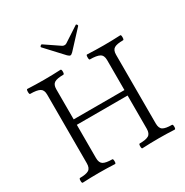

<svg xmlns="http://www.w3.org/2000/svg" viewBox="-192 -1017 1139 1179"><g transform="rotate(-30 377.5 -428.0)"><path d="M383.8 -711.9Q376.5 -711.9 365.2 -723.1L252.9 -844.2Q248.5 -848.6 254.9 -855Q261.2 -861.3 266.1 -857.9L369.1 -788.1Q375.5 -784.2 383.8 -784.2Q392.6 -784.2 397.9 -788.1L504.9 -857.9Q508.8 -860.8 513.2 -854.7Q517.6 -848.6 515.1 -845.2L401.9 -723.1Q390.6 -711.9 383.8 -711.9ZM58.1 2.9Q51.8 2.9 51.8 -13.9Q51.8 -30.8 58.1 -30.8Q101.1 -30.8 120.1 -42.2Q139.2 -53.7 139.2 -87.9V-575.2Q139.2 -608.4 118.9 -619.6Q98.6 -630.9 50.8 -630.9Q44.9 -630.9 44.9 -648.4Q44.9 -666 50.8 -666Q109.4 -663.1 168.9 -663.1Q227.5 -663.1 286.1 -666Q293.5 -666 293.2 -648.4Q293 -630.9 286.1 -630.9Q241.7 -630.9 222.9 -619.6Q204.1 -608.4 204.1 -575.2V-361.8H564V-575.2Q564 -608.4 543 -619.6Q522 -630.9 474.1 -630.9Q468.3 -630.9 468.3 -648.4Q468.3 -666 474.1 -666Q534.2 -663.1 591.8 -663.1Q651.4 -663.1 710 -666Q716.3 -666 716.1 -648.4Q715.8 -630.9 710 -630.9Q665.5 -630.9 646.7 -619.6Q627.9 -608.4 627.9 -575.2V-87.9Q627.9 -53.7 646.7 -42.2Q665.5 -30.8 710 -30.8Q716.8 -30.8 716.8 -13.9Q716.8 2.9 710 2.9Q652.8 0 596.2 0Q539.6 0 481 2.9Q475.1 2.9 475.1 -13.9Q475.1 -30.8 481 -30.8Q525.4 -30.8 544.7 -42.2Q564 -53.7 564 -87.9V-323.2H204.1V-87.9Q204.1 -53.7 223.1 -42.2Q242.2 -30.8 287.1 -30.8Q293 -30.8 293.2 -13.9Q293.5 2.9 287.1 2.9Q230 0 172.9 0Q116.7 0 58.1 2.9Z"/></g></svg>

Font: Junicode SmCond Light
Style: Regular
Weight: 300
Width: 4
Designer: Peter S. Baker
Version: Version 2.206